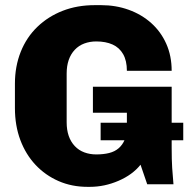

<svg xmlns="http://www.w3.org/2000/svg" viewBox="-20 -716 736 746"><path d="M320 10Q259 10 207.5 -12.5Q156 -35 118 -75.5Q80 -116 59 -172Q38 -228 38 -296V-391Q38 -458 60.5 -514.5Q83 -571 125 -611.5Q167 -652 223.5 -674Q280 -696 348 -696H373Q430 -696 480 -678Q530 -660 567.5 -626.5Q605 -593 626 -546Q647 -499 647 -441H473Q473 -480 458.5 -505.5Q444 -531 417.5 -543Q391 -555 354 -555Q329 -555 307.5 -547Q286 -539 270.5 -522.5Q255 -506 247 -483Q239 -460 239 -430V-241Q239 -211 247 -188Q255 -165 270.5 -148.5Q286 -132 307.5 -124Q329 -116 354 -116Q382 -116 404 -121.5Q426 -127 441 -140Q456 -153 464.5 -173Q473 -193 473 -222V-278H341V-379H647V-141Q647 -94 649 -63.5Q651 -33 654 0H552L526 -76Q495 -37 440.5 -13.5Q386 10 329 10ZM371 -171V-239H692V-171Z"/></svg>

Font: Chivo Medium ExtraBold
Style: Regular
Weight: 800
Version: Version 2.002